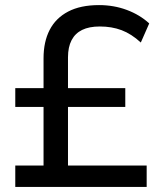

<svg xmlns="http://www.w3.org/2000/svg" viewBox="-20 -734 640 754"><path d="M40 0V-84H151V-314H40V-388H151V-505Q151 -570 175 -616.5Q199 -663 247.5 -688.5Q296 -714 369 -714Q427 -714 478 -695Q529 -676 566 -642L533 -567Q496 -601 457.5 -615.5Q419 -630 372 -630Q330 -630 302.5 -616.5Q275 -603 261 -576Q247 -549 247 -509V-388H472V-314H247V-84H556V0Z"/></svg>

Font: Nunito Sans 12pt ExtraLight 7pt Medium
Style: Regular
Weight: 500
Version: Version 3.101;gftools[0.9.27]